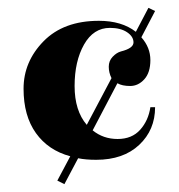

<svg xmlns="http://www.w3.org/2000/svg" viewBox="-20 -496 455 489"><path d="M216 -164Q243 -142 279.5 -142Q316 -142 337 -165.5Q358 -189 363 -223H375Q375 -165 334.5 -127Q294 -89 225 -89Q198 -89 179 -93L144 -27L126 -36L159 -98Q103 -113 71.5 -157Q40 -201 40 -270Q40 -339 91 -391Q142 -443 232 -443Q290 -443 326 -415L358 -476L375 -468L340 -401Q363 -375 363 -343Q363 -311 347.5 -294Q332 -277 311.5 -277Q291 -277 279 -284ZM264 -297Q257 -311 257 -326Q257 -341 267 -351.5Q277 -362 288 -365Q320 -373 320 -388Q320 -403 303.5 -414Q287 -425 260 -425Q218 -425 194 -382.5Q170 -340 170 -277Q170 -214 201 -178Z"/></svg>

Font: Rozha One
Style: Regular
Weight: 400
Designer: Tim Donaldson, Indian Type Foundry
Foundry: Indian Type Foundry
Version: Version 1.300;PS 1.0;hotconv 1.0.78;makeotf.lib2.5.61930; tt